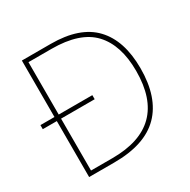

<svg xmlns="http://www.w3.org/2000/svg" viewBox="-159 -866 1011 1019"><g transform="rotate(-30 346.0 -357.0)"><path d="M280 -714Q457 -714 542.5 -624Q628 -534 628 -364Q628 -185 536.5 -92.5Q445 0 257 0H103V-343H17V-368H103V-714ZM270 -689H129V-368H335V-343H129V-25H260Q601 -25 601 -363Q601 -522 522.5 -605.5Q444 -689 270 -689Z"/></g></svg>

Font: Noto Sans Tamil Thin
Style: Regular
Weight: 100
Designer: Jelle Bosma - Monotype Design Team
Foundry: Monotype Imaging Inc.
Version: Version 2.004; ttfautohint (v1.8.4.7-5d5b)